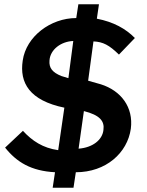

<svg xmlns="http://www.w3.org/2000/svg" viewBox="-20 -807 692 904"><path d="M596 -201C609 -302 550 -380 455 -410L395 -427L420 -612C465 -610 494 -595 540 -550L615 -628C572 -672 514 -704 436 -719L446 -787H349L339 -722C218 -722 103 -635 87 -522C71 -417 119 -334 283 -300L254 -100C182 -110 131 -144 88 -191L4 -112C59 -43 127 -2 239 4L228 77H326L337 4C479 4 580 -87 596 -201ZM302 -439 269 -449C227 -466 210 -487 213 -522C216 -574 268 -612 325 -614ZM350 -107 375 -284C450 -265 473 -237 467 -195C462 -148 416 -112 350 -107Z"/></svg>

Font: United Sans
Style: Bold Italic
Weight: 700
Italic angle: -8°
Designer: Pablo Impallari, Rodrigo Fuenzalida (Modified by Dan O. Williams)
Version: Version 1.000;PS 001.000;hotconv 1.0.88;makeotf.lib2.5.64775